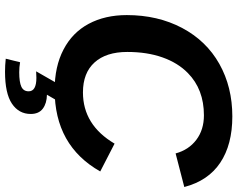

<svg xmlns="http://www.w3.org/2000/svg" viewBox="-110 -628 946 765"><g transform="rotate(90 362.5 -245.0)"><path d="M551.8 -229 662.6 -171.9Q611.3 -81.1 530 -35.6Q448.7 9.8 337.9 9.8Q244.6 9.8 177.2 -25.4Q109.4 -60.5 74.5 -125.7Q39.6 -190.9 39.6 -277.8Q39.6 -400.9 90.8 -498Q142.1 -594.7 234.1 -646.5Q326.2 -698.2 443.4 -698.2Q555.7 -698.2 627.7 -650.1Q699.7 -602.1 724.6 -506.8L590.8 -472.2Q576.7 -524.4 536.6 -554.7Q496.6 -585 439 -585Q335.4 -585 270.5 -521Q230 -481.4 208.3 -420.2Q186.5 -358.9 186.5 -279.8Q186.5 -195.3 228.3 -149.2Q270 -103 347.7 -103Q412.6 -103 463.6 -134.5Q514.6 -166 551.8 -229ZM356.9 40.5Q391.1 41 412.4 56.9Q433.6 72.8 433.6 105Q433.6 152.3 392.6 179.9Q351.6 207.5 265.1 207.5Q252.9 207.5 240 206.8Q227.1 206.1 213.4 204.6L227.5 147.5Q246.6 150.9 267.6 150.9Q307.1 150.9 325.2 142.3Q343.3 133.8 343.3 113.3Q343.3 82.5 289.6 82.5Q283.2 83 276.9 83Q270.5 83 263.7 83.5L311.5 0H380.4Z"/></g></svg>

Font: Arimo
Style: Italic
Weight: 400
Italic angle: -12°
Designer: Steve Matteson
Foundry: Monotype Imaging Inc.
Version: Version 1.33